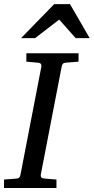

<svg xmlns="http://www.w3.org/2000/svg" viewBox="-35 -936 467 956"><path d="M292 -624Q282.2 -623 278.3 -618.4Q274.4 -613.8 272 -604L168 -65.9Q166.5 -58.6 170.4 -53.2Q174.3 -47.9 188 -46.9L246.1 -42V0H-15.1V-42L47.9 -46.9Q57.1 -47.9 61.3 -52.5Q65.4 -57.1 66.9 -65.9L170.9 -604Q172.4 -612.3 168.5 -617.7Q164.6 -623 151.9 -624L96.2 -628.9V-670.9H356V-628.9ZM341.8 -746.1 259.8 -838.4 139.6 -746.1H69.8L234.9 -915.5H313.5L411.6 -746.1Z"/></svg>

Font: Charis SIL Afr
Style: Italic
Weight: 400
Italic angle: -11°
Foundry: SIL International
Version: Version 5.000